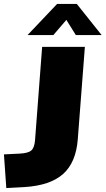

<svg xmlns="http://www.w3.org/2000/svg" viewBox="-33 -943 536 975"><path d="M-13 -159 67 -163Q110 -165 126 -179Q142 -193 145 -232L181 -705H398L362 -236Q353 -118 287.5 -59.5Q222 -1 91 7L-1 12ZM107 -765 257 -923H357L483 -765H352L304 -842L238 -765Z"/></svg>

Font: Nunito Sans Heavy Heavy
Style: Italic
Weight: 400
Italic angle: -4.541°
Designer: Vernon Adams
Foundry: Vernon Adams
Version: Version 2.002